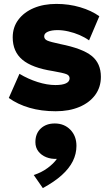

<svg xmlns="http://www.w3.org/2000/svg" viewBox="-20 -555 572 982"><path d="M265 14Q191 14 130.5 -3.8Q70 -21.5 25 -54L79.5 -177.5Q123.5 -151 172.2 -135.5Q221 -120 263.5 -120Q299 -120 317.5 -128.8Q336 -137.5 336 -154.5Q336 -169.5 319 -176Q302 -182.5 250.5 -191.5Q144 -208 94.5 -249.5Q45 -291 45 -364Q45 -415.5 73.8 -454Q102.5 -492.5 152.8 -513.8Q203 -535 268.5 -535Q332.5 -535 390 -518Q447.5 -501 488 -472L435.5 -348.5Q414 -364 386.8 -375.8Q359.5 -387.5 330.2 -394.2Q301 -401 274.5 -401Q243.5 -401 224.8 -392.8Q206 -384.5 206 -369.5Q206 -354.5 221.8 -347.5Q237.5 -340.5 289 -329.5Q402 -307 449 -269Q496 -231 496 -162Q496 -109 466.8 -69.2Q437.5 -29.5 385.5 -7.8Q333.5 14 265 14ZM199 407 152.5 340Q191 328 222.2 305.2Q253.5 282.5 271 257.5Q241.5 259 216.5 249Q191.5 239 176.2 219.2Q161 199.5 161 172Q161 128 188.5 102.2Q216 76.5 260 76.5Q308.5 76.5 339.8 108.5Q371 140.5 371 191Q371 232 352.5 269.2Q334 306.5 296 340.8Q258 375 199 407Z"/></svg>

Font: Geologica Cursive ExtraBold
Style: Regular
Weight: 800
Designer: Sindre Bremnes, Frode Helland
Foundry: Monokrom Skriftforlag AS
Version: Version 1.010;gftools[0.9.28]